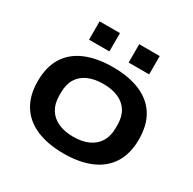

<svg xmlns="http://www.w3.org/2000/svg" viewBox="-161 -886 1067 1062"><g transform="rotate(30 373.0 -354.5)"><path d="M373 12Q272 12 199.5 -19Q127 -50 88.5 -111.5Q50 -173 50 -264Q50 -356 88.5 -417Q127 -478 199.5 -508.5Q272 -539 373 -539Q474 -539 546.5 -508.5Q619 -478 657.5 -417Q696 -356 696 -264Q696 -173 657.5 -111.5Q619 -50 546.5 -19Q474 12 373 12ZM373 -95Q429 -95 469.5 -113.5Q510 -132 531.5 -167.5Q553 -203 553 -254V-274Q553 -326 531.5 -361Q510 -396 469.5 -414Q429 -432 373 -432Q317 -432 276.5 -414Q236 -396 214.5 -361Q193 -326 193 -274V-254Q193 -203 214.5 -167.5Q236 -132 276.5 -113.5Q317 -95 373 -95ZM181 -604V-721H311V-604ZM434 -604V-721H565V-604Z"/></g></svg>

Font: Archivo SemiBold Expanded SemiBold
Style: Regular
Weight: 600
Width: 7
Version: Version 2.001